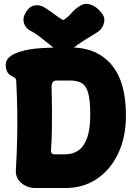

<svg xmlns="http://www.w3.org/2000/svg" viewBox="-20 -928 655 968"><path d="M159 20Q132 20 108.5 8.5Q85 -3 71.5 -23.5Q58 -44 60 -71Q65 -155 66.5 -226.5Q68 -298 67 -367.5Q66 -437 62 -517Q62 -530 55.5 -535Q49 -540 40 -544Q31 -548 22.5 -557Q14 -566 10 -586Q5 -614 18.5 -631Q32 -648 57 -658.5Q82 -669 109 -675Q131 -680 160 -683Q189 -686 230.5 -687.5Q272 -689 335 -689Q467 -689 541 -603Q615 -517 615 -347Q615 -236 575.5 -153.5Q536 -71 467.5 -25.5Q399 20 310 20ZM237 -170Q236 -162 240.5 -156Q245 -150 254 -150H310Q348 -150 376 -170Q404 -190 419.5 -233.5Q435 -277 435 -347Q435 -419 425.5 -456Q416 -493 394 -507.5Q372 -522 335 -522H266Q250 -522 244.5 -511.5Q239 -501 240 -482.5Q241 -464 241 -441Q242 -413 242 -369.5Q242 -326 241.5 -274Q241 -222 237 -170ZM497 -856Q507 -842 506 -824.5Q505 -807 495.5 -791Q486 -775 470 -765Q430 -741 402 -723Q374 -705 343 -682Q300 -649 257 -682Q223 -708 192 -733.5Q161 -759 132 -774Q108 -787 101 -811Q94 -835 105 -856L107 -859Q124 -894 152 -900Q180 -906 205 -890Q229 -875 248 -860.5Q267 -846 292 -830Q295 -829 298 -828Q301 -827 305 -830Q326 -845 342 -864Q358 -883 386 -900Q410 -915 440.5 -903.5Q471 -892 495 -859Z"/></svg>

Font: Winky Sans ExtraBold
Style: Regular
Weight: 800
Designer: Simon Atzbach
Foundry: typofactur
Version: Version 1.205